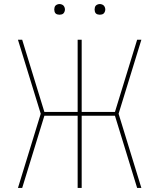

<svg xmlns="http://www.w3.org/2000/svg" viewBox="-20 -932 790 952"><path d="M69 0 182 -368 69 -735H90L200 -377H365V-735H385V-377H550L660 -735H681L568 -368L681 0H660L550 -358H385V0H365V-358H200L90 0ZM475 -859Q470 -859 464.5 -860.5Q459 -862 455.5 -865.5Q452 -869 450.5 -874.5Q449 -880 449 -885Q449 -890 450.5 -895.5Q452 -901 455.5 -904.5Q459 -908 464.5 -910Q470 -912 475 -912Q480 -912 485.5 -910Q491 -908 494.5 -904.5Q498 -901 500 -895.5Q502 -890 502 -885Q502 -880 500 -874.5Q498 -869 494.5 -865.5Q491 -862 485.5 -860.5Q480 -859 475 -859ZM275 -859Q270 -859 264.5 -860.5Q259 -862 255.5 -865.5Q252 -869 250.5 -874.5Q249 -880 249 -885Q249 -890 250.5 -895.5Q252 -901 255.5 -904.5Q259 -908 264.5 -910Q270 -912 275 -912Q280 -912 285.5 -910Q291 -908 294.5 -904.5Q298 -901 300 -895.5Q302 -890 302 -885Q302 -880 300 -874.5Q298 -869 294.5 -865.5Q291 -862 285.5 -860.5Q280 -859 275 -859Z"/></svg>

Font: Zed Sans Thin Extended
Style: Regular
Weight: 100
Width: 7
Designer: Belleve Invis
Foundry: Belleve Invis
Version: Version 1.0.0; ttfautohint (v1.8.4)